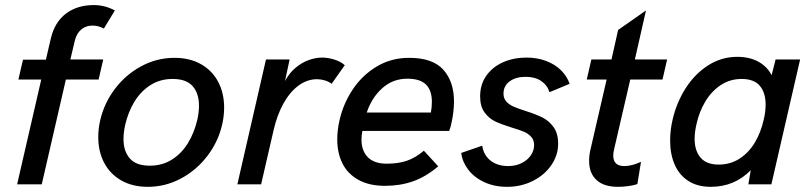

<svg xmlns="http://www.w3.org/2000/svg" viewBox="-20 -720 3167 750"><path d="M141.1 -409.2H51.8L69.8 -486.8H159.2L178.7 -570.3Q193.8 -633.8 237.8 -667Q281.7 -700.2 346.7 -700.2Q389.2 -700.2 428.7 -679.2L385.7 -608.4Q364.3 -620.1 340.8 -620.1Q315.9 -620.1 297.4 -604.7Q278.8 -589.4 272 -560.1L254.9 -487.8H383.3L365.2 -409.2H237.3L143.1 0H46.9Z M363.8 -184.6Q363.8 -217.8 371.6 -251Q387.2 -317.9 429.4 -373.5Q471.7 -429.2 532.5 -461.7Q593.3 -494.1 661.6 -494.1Q721.7 -494.1 765.6 -469Q809.6 -443.8 832.5 -399.9Q855.5 -356 855.5 -299.8Q855.5 -266.1 847.7 -232.9Q832.5 -166.5 790 -110.8Q747.6 -55.2 686.8 -22.7Q626 9.8 557.6 9.8Q497.1 9.8 453.4 -15.4Q409.7 -40.5 386.7 -84.5Q363.8 -128.4 363.8 -184.6ZM750.5 -251Q757.3 -281.2 757.3 -307.1Q757.3 -355 732.7 -383.3Q708 -411.6 654.3 -411.6Q605.5 -411.6 567.6 -387.5Q529.8 -363.3 505.1 -322.8Q480.5 -282.2 469.2 -232.9Q462.4 -202.6 462.4 -176.8Q462.4 -129.4 487.1 -101.1Q511.7 -72.8 564.9 -72.8Q614.3 -72.8 652.1 -96.9Q689.9 -121.1 714.4 -161.4Q738.8 -201.7 750.5 -251Z M1019 -487.8H1111.3L1093.3 -403.3Q1109.4 -434.1 1134 -454.8Q1158.7 -475.6 1186 -485.4Q1213.4 -495.1 1237.8 -495.1Q1261.7 -495.1 1286.9 -487.1Q1312 -479 1326.7 -465.3L1275.4 -392.6Q1263.2 -401.9 1248 -406.2Q1232.9 -410.6 1218.3 -410.6Q1180.2 -410.6 1146.5 -386Q1112.8 -361.3 1087.6 -316.4Q1062.5 -271.5 1048.8 -211.9L1000 0H907.2Z M1297.4 -175.8Q1297.4 -211.9 1306.2 -250Q1320.8 -314.9 1357.9 -370.6Q1395 -426.3 1451.7 -460.2Q1508.3 -494.1 1578.1 -494.1Q1670.4 -494.1 1711.9 -447.5Q1753.4 -400.9 1753.4 -323.7Q1753.4 -280.8 1741.7 -231Q1739.3 -221.2 1734.4 -208.5H1395.5Q1392.1 -191.4 1392.1 -174.3Q1392.1 -130.9 1417 -105.7Q1441.9 -80.6 1490.7 -80.6Q1535.6 -80.6 1569.3 -92Q1603 -103.5 1635.7 -131.3L1691.9 -70.3Q1642.6 -28.8 1592.8 -11.5Q1543 5.9 1483.9 5.9Q1421.9 5.9 1379.9 -17.6Q1337.9 -41 1317.6 -81.8Q1297.4 -122.6 1297.4 -175.8ZM1663.1 -280.3Q1667 -300.3 1667 -322.3Q1667 -367.2 1643.8 -389.9Q1620.6 -412.6 1571.3 -412.6Q1514.2 -412.6 1472.9 -375.2Q1431.6 -337.9 1412.6 -280.3Z M1781.7 -122.6 1863.8 -150.9Q1866.2 -129.4 1878.7 -111.1Q1891.1 -92.8 1913.3 -82Q1935.5 -71.3 1964.4 -71.3Q1994.6 -71.3 2017.8 -83Q2041 -94.7 2053.7 -113.5Q2066.4 -132.3 2066.4 -153.3Q2066.4 -172.9 2054.9 -185.5Q2043.5 -198.2 2026.1 -205.6Q2008.8 -212.9 1979 -221.7Q1939.5 -233.9 1915 -245.4Q1890.6 -256.8 1873 -280.5Q1855.5 -304.2 1855.5 -343.8Q1855.5 -390.1 1879.9 -424.6Q1904.3 -459 1945.6 -477.1Q1986.8 -495.1 2036.6 -495.1Q2078.6 -495.1 2113.3 -481.9Q2147.9 -468.8 2171.4 -445.6Q2194.8 -422.4 2205.1 -392.6L2126.5 -359.9Q2117.7 -387.7 2093.8 -403.8Q2069.8 -419.9 2033.2 -419.9Q1995.1 -419.9 1970.9 -402.3Q1946.8 -384.8 1946.8 -354Q1946.8 -335.4 1958 -323.2Q1969.2 -311 1985.8 -303.7Q2002.4 -296.4 2032.7 -286.6Q2073.2 -273.9 2098.6 -261.2Q2124 -248.5 2142.1 -223.9Q2160.2 -199.2 2160.2 -158.7Q2160.2 -113.3 2133.5 -74.7Q2106.9 -36.1 2061.3 -13.2Q2015.6 9.8 1960.9 9.8Q1910.6 9.8 1871.1 -8.8Q1831.5 -27.3 1808.6 -57.9Q1785.6 -88.4 1781.7 -122.6Z M2281.2 -91.3Q2281.2 -114.3 2286.6 -136.2L2349.6 -409.2H2272L2290 -487.8H2368.7L2394.5 -603L2503.4 -679.2L2460 -487.8H2585.9L2567.9 -409.2H2441.9L2378.9 -137.2Q2375.5 -123.5 2375.5 -112.3Q2375.5 -71.3 2418.9 -71.3Q2447.8 -71.3 2483.9 -87.9L2469.7 -1Q2458 3.4 2436.8 6.6Q2415.5 9.8 2394.5 9.8Q2338.4 9.8 2309.8 -17.1Q2281.2 -43.9 2281.2 -91.3Z M3105.5 -487.8 2993.2 0H2903.3L2912.6 -55.2Q2849.1 9.8 2756.3 9.8Q2704.6 9.8 2668.9 -13.2Q2633.3 -36.1 2615.5 -76.9Q2597.7 -117.7 2597.7 -170.4Q2597.7 -211.9 2607.4 -252.9Q2623 -320.3 2658.9 -376.2Q2694.8 -432.1 2746.8 -465.1Q2798.8 -498 2859.9 -498Q2907.7 -498 2942.1 -479.2Q2976.6 -460.4 2994.1 -426.3L3009.8 -487.8ZM2970.7 -311.5Q2970.7 -357.9 2948 -384.8Q2925.3 -411.6 2877 -411.6Q2832 -411.6 2795.9 -387.9Q2759.8 -364.3 2735.6 -324.2Q2711.4 -284.2 2700.7 -235.4Q2693.4 -204.6 2693.4 -177.7Q2693.4 -131.3 2716.6 -104.2Q2739.7 -77.1 2787.6 -77.1Q2833 -77.1 2868.9 -100.3Q2904.8 -123.5 2928.5 -163.1Q2952.1 -202.6 2963.4 -252.9Q2970.7 -283.7 2970.7 -311.5Z"/></svg>

Font: Acari Sans Medium
Style: Italic
Weight: 500
Italic angle: -13°
Designer: Alfredo Marco Pradil and Stefan Peev
Foundry: Hanken Design Co.
Version: Version 1.045